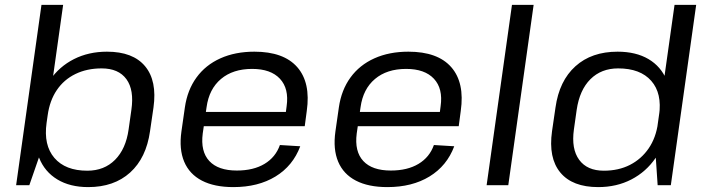

<svg xmlns="http://www.w3.org/2000/svg" viewBox="-20 -760 2895 788"><path d="M342 7.9Q267.2 7.9 215.4 -23.5Q163.6 -54.8 140.6 -112Q117.6 -169.1 127.8 -246L135.1 -298.4Q146.3 -375.3 184.9 -431.2Q223.4 -487 283.7 -517.5Q343.9 -547.9 419 -547.9Q525.7 -547.9 575.5 -488.1Q625.3 -428.3 609.9 -318.6L595.7 -221.4Q580.2 -111.7 514.1 -51.9Q448 7.9 342 7.9ZM150.2 -740H239.1L158.5 -167.7L100.4 0H46.2ZM338.3 -59.4Q407.8 -59.4 452.2 -104.1Q496.6 -148.8 507.8 -228.6L519.2 -309.2Q531.1 -390.7 498.9 -435Q466.6 -479.3 397.2 -479.3Q336.9 -479.3 289.6 -456.3Q242.3 -433.3 213.2 -390.3Q184 -347.4 175.6 -286.6L171.2 -255.7Q158.3 -164.4 203.2 -111.9Q248.2 -59.4 338.3 -59.4Z M937.8 7.9Q859.7 7.9 808.6 -18.7Q757.5 -45.2 735.9 -96.4Q714.3 -147.6 724.6 -220.5L738.8 -319.5Q749.1 -390.7 786.4 -441.9Q823.6 -493.1 884.4 -520.5Q945.2 -547.9 1024.1 -547.9Q1144.3 -547.9 1200 -484.4Q1255.7 -420.8 1239 -304.5L1230.7 -242.1H799.8L808 -300.6H1167.6L1150.3 -277.6L1156.4 -324.4Q1166.6 -396.4 1128.9 -436.8Q1091.2 -477.2 1015 -477.2Q935.9 -477.2 887 -435.9Q838 -394.7 827.8 -320.1L812 -211.9Q802.6 -138.4 839 -99.2Q875.3 -60.1 951.9 -60.1Q1020.1 -60.1 1065.6 -87.4Q1111.1 -114.7 1128.8 -164.8L1212.3 -159.7Q1182.2 -79.3 1110.8 -35.7Q1039.5 7.9 937.8 7.9Z M1569.8 7.9Q1491.7 7.9 1440.6 -18.7Q1389.5 -45.2 1367.9 -96.4Q1346.3 -147.6 1356.6 -220.5L1370.8 -319.5Q1381.1 -390.7 1418.4 -441.9Q1455.6 -493.1 1516.4 -520.5Q1577.2 -547.9 1656.1 -547.9Q1776.3 -547.9 1832 -484.4Q1887.7 -420.8 1871 -304.5L1862.7 -242.1H1431.8L1440 -300.6H1799.6L1782.3 -277.6L1788.4 -324.4Q1798.6 -396.4 1760.9 -436.8Q1723.2 -477.2 1647 -477.2Q1567.9 -477.2 1519 -435.9Q1470 -394.7 1459.8 -320.1L1444 -211.9Q1434.6 -138.4 1471 -99.2Q1507.3 -60.1 1583.9 -60.1Q1652.1 -60.1 1697.6 -87.4Q1743.1 -114.7 1760.8 -164.8L1844.3 -159.7Q1814.2 -79.3 1742.8 -35.7Q1671.5 7.9 1569.8 7.9Z M2170.1 -740 2066.1 0H1977.2L2081.2 -740Z M2435.2 7.9Q2329.2 7.9 2279.7 -51.9Q2230.1 -111.7 2245.6 -221.4L2259.8 -318.6Q2275.2 -428.3 2341.7 -488.1Q2408.1 -547.9 2514.7 -547.9Q2589.9 -547.9 2641.5 -517.5Q2693 -487 2715.9 -431.2Q2738.7 -375.3 2727.7 -298.4L2720.3 -246Q2710 -169.1 2670.9 -112Q2631.7 -54.8 2571.3 -23.5Q2510.8 7.9 2435.2 7.9ZM2458.3 -59.4Q2518.8 -59.4 2565.5 -83.3Q2612.3 -107.3 2642.3 -151.1Q2672.3 -194.8 2680.5 -255.7L2684.9 -286.6Q2697.9 -377 2652.9 -428.1Q2608 -479.3 2517.1 -479.3Q2447.7 -479.3 2403.2 -435Q2358.7 -390.7 2346.8 -309.2L2335.4 -228.6Q2324.2 -148.8 2357 -104.1Q2389.7 -59.4 2458.3 -59.4ZM2667.8 -167.7 2748.4 -740H2837.2L2733.2 0H2679.1Z"/></svg>

Font: Pathway Extreme 8pt Thin
Style: Italic
Weight: 100
Italic angle: -8°
Designer: Eduardo Rodriguez Tunni
Foundry: Eduardo Rodriguez Tunni
Version: Version 1.000